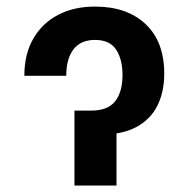

<svg xmlns="http://www.w3.org/2000/svg" viewBox="-20 -573 582 593"><path d="M55.2 -338.9Q55.2 -405.8 82.8 -453.6Q110.4 -501.5 159.4 -527.1Q208.5 -552.7 273.4 -552.7Q372.1 -552.7 429.7 -498.5Q487.3 -444.3 487.3 -345.2Q487.3 -289.6 466.3 -247.1Q445.3 -204.6 401.6 -180.9Q357.9 -157.2 289.1 -157.2H233.4V-231.4H261.7Q313.5 -231.4 335.9 -260.5Q358.4 -289.6 358.4 -341.3Q358.4 -389.2 338.9 -419.4Q319.3 -449.7 273.4 -449.7Q229.5 -449.7 207 -420.7Q184.6 -391.6 184.6 -338.9ZM210 -231.4H339.8V0H210Z"/></svg>

Font: Inter 28pt SemiBold
Style: Regular
Weight: 600
Designer: Rasmus Andersson
Foundry: rsms
Version: Version 4.001;git-66647c0bb